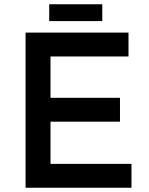

<svg xmlns="http://www.w3.org/2000/svg" viewBox="-20 -881 698 901"><path d="M100 -728H583V-616H217V-422H543V-310H217V-112H597V0H100ZM211 -861H460V-782H211Z"/></svg>

Font: Synthetic SemiBold
Style: Regular
Weight: 600
Designer: Santiago Orozco
Foundry: Typemade
Version: Version 2.000; ttfautohint (v1.8.4.7-5d5b)